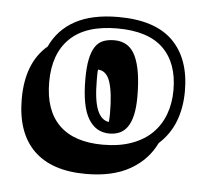

<svg xmlns="http://www.w3.org/2000/svg" viewBox="-38 -746 565 490"><g transform="rotate(5 244.0 -501.0)"><path d="M205.6 -538.6Q205.6 -486.8 215.8 -461.9Q226.1 -437 245.6 -434.6Q246.1 -439.9 246.3 -445.1Q246.6 -450.2 246.6 -456.5Q246.6 -509.3 237.5 -536.9Q228.5 -564.5 206.5 -565.4Q205.6 -559.6 205.6 -553Q205.6 -546.4 205.6 -538.6ZM19 -474.1Q19 -566.9 73.2 -612.8Q93.8 -657.2 136.7 -680.4Q179.7 -703.6 246.6 -703.6Q340.8 -703.6 386.5 -658.2Q432.1 -612.8 432.1 -529.8Q432.1 -486.8 418.5 -451.9Q404.8 -417 377 -392.1Q356 -348.1 311.5 -322.8Q267.1 -297.4 198.7 -297.4Q110.4 -297.4 64.7 -342.5Q19 -387.7 19 -474.1ZM176.3 -538.6Q176.3 -568.8 180.4 -589.1Q184.6 -609.4 192.6 -621.6Q200.7 -633.8 212.9 -638.7Q225.1 -643.6 241.7 -643.6Q279.8 -643.6 296.1 -608.6Q312.5 -573.7 312.5 -505.4Q312.5 -477.5 308.1 -458.3Q303.7 -439 295.4 -427.2Q287.1 -415.5 275.4 -410.4Q263.7 -405.3 249.5 -405.3Q214.4 -405.3 195.3 -437.3Q176.3 -469.2 176.3 -538.6ZM85 -522.9Q85 -450.7 123 -413.1Q161.1 -375.5 235.4 -375.5Q277.3 -375.5 308.8 -387Q340.3 -398.4 361.1 -418.9Q381.8 -439.5 392.3 -467.8Q402.8 -496.1 402.8 -529.8Q402.8 -599.1 364.3 -636.7Q325.7 -674.3 246.6 -674.3Q166 -674.3 125.5 -635Q85 -595.7 85 -522.9Z"/></g></svg>

Font: XB Kayhan Sayeh
Style: Regular
Weight: 700
Designer: Behnam
Foundry: Irmug
Version: Version 7.300 2009